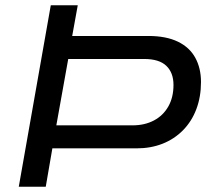

<svg xmlns="http://www.w3.org/2000/svg" viewBox="-20 -706 803 726"><path d="M51 0 172 -686H274L253 -570H541Q608 -570 652.5 -548.5Q697 -527 718.5 -487.5Q740 -448 740 -396Q740 -340 722.5 -293.5Q705 -247 672 -213.5Q639 -180 594.5 -162.5Q550 -145 496 -145H178L153 0ZM193 -232H481Q527 -232 562 -250.5Q597 -269 616.5 -303.5Q636 -338 636 -385Q636 -431 609 -457Q582 -483 525 -483H238Z"/></svg>

Font: Archivo SemiExpanded
Style: Italic
Weight: 400
Width: 6
Italic angle: -10°
Designer: Hector Gatti
Foundry: Omnibus-Type
Version: Version 2.001